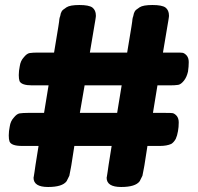

<svg xmlns="http://www.w3.org/2000/svg" viewBox="-20 -751 789 767"><path d="M650 -654Q651 -660 652 -665.5Q653 -671 653.5 -675Q654 -679 654.5 -682Q655 -685 655 -686.5Q655 -688 655 -689Q655 -710 641 -721Q627 -731 589 -731Q552 -731 538 -722Q526 -714 524 -712Q518 -707 515 -698Q514 -695 513 -689.5Q512 -684 511 -683Q509 -677 508 -664Q506 -650 505 -644L488 -541H339L358 -654Q359 -660 360 -665.5Q361 -671 361.5 -675Q362 -679 362.5 -682Q363 -685 363 -686.5Q363 -688 363 -689Q363 -710 349 -721Q335 -731 297 -731Q260 -731 246 -722Q234 -714 232 -712Q226 -707 223 -698Q222 -694 221 -689Q220 -684 219 -683Q217 -677 216 -664Q214 -650 213 -644L196 -541H131Q112 -541 98 -539Q87 -537 75 -522Q62 -508 59 -487Q55 -468 55 -451Q55 -436 58 -427Q66 -410 108 -410H174L156 -300H91Q72 -300 58 -298Q47 -296 35 -281Q22 -267 19 -246Q15 -227 15 -210Q15 -194 18 -186Q25 -168 68 -168H134L122 -93Q120 -78 118 -65Q116 -52 115 -46L114 -41Q114 -4 172 -4Q229 -4 246 -27Q255 -44 257 -49Q258 -55 263 -80L265 -91Q267 -107 277 -168H426L414 -93Q412 -78 410 -65Q408 -52 407 -46L406 -41Q406 -4 464 -4Q521 -4 538 -27Q547 -44 549 -49Q550 -55 555 -80L557 -91Q559 -107 569 -168H619Q646 -168 664 -176Q674 -182 682 -196Q688 -209 691 -227Q694 -243 694 -262Q694 -278 686 -288Q678 -297 670 -299Q664 -300 642 -300H591L609 -410H659Q678 -410 692 -412Q703 -414 715 -429Q726 -443 731 -465Q734 -485 734 -503Q734 -519 726 -529Q718 -538 710 -540Q704 -541 682 -541H631ZM299 -300 318 -410H466L448 -300Z"/></svg>

Font: FredokaOneMacrons
Style: Regular
Weight: 500
Designer: ""
Foundry: ""
Version: ""